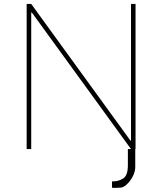

<svg xmlns="http://www.w3.org/2000/svg" viewBox="-20 -747 813 962"><path d="M620.7 0H636.4L139.2 -684.7H136.4V0H113.6V-727.3H136.4L633.5 -42.6H636.4V-727.3H659.1V0H657.7V88.1Q658 112.2 645.4 136.5Q632.8 160.9 615.2 177Q597.7 193.2 582.4 193.2Q578.5 193.2 574.8 193.4Q571 193.5 567.5 193.9Q559.3 194.2 552.6 194.4Q545.8 194.6 541.2 193.2V161.9Q541.2 161.9 541.2 161.9Q541.5 162.3 542.6 161.9Q573.2 162.3 596.8 147.5Q620.4 132.8 620.7 82.4Z"/></svg>

Font: Inter Thin BETA
Style: Regular
Weight: 100
Designer: Rasmus Andersson
Foundry: rsms
Version: Version 3.011;git-f93a4a705